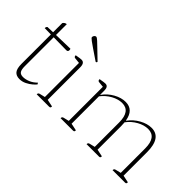

<svg xmlns="http://www.w3.org/2000/svg" viewBox="-59 -1097 1541 1541"><g transform="rotate(45 711.0 -326.5)"><path d="M180 12Q143 12 124.5 -10.5Q106 -33 106 -87V-420L35 -421Q35 -435 44 -443L106 -445V-549Q117 -567 138 -569V-446L298 -450Q300 -446 300.5 -442.5Q301 -439 301 -436Q301 -418 283 -418L138 -420V-92Q138 -52 149.5 -36Q161 -20 189 -20Q216 -20 247 -32.5Q278 -45 306 -73L314 -61Q307 -51 287 -33.5Q267 -16 239 -2Q211 12 180 12Z M365 0Q365 -17 381 -20L427 -31V-418L379 -423Q365 -424 365 -443Q394 -448 405.5 -449.5Q417 -451 424 -451Q459 -451 459 -400V-31L521 -18Q521 -8 518 -4Q515 0 504 0ZM515 -519Q456 -559 423 -581.5Q390 -604 375.5 -615Q361 -626 357.5 -630.5Q354 -635 354 -639Q354 -649 361 -657Q368 -665 376 -665Q380 -665 385.5 -662Q391 -659 404.5 -646.5Q418 -634 446.5 -606.5Q475 -579 526 -530Q526 -519 515 -519Z M636 0Q636 -17 652 -20L698 -31V-418L650 -423Q636 -424 636 -443Q665 -448 676.5 -449.5Q688 -451 695 -451Q728 -451 728 -404V-358H730Q763 -405 814 -433.5Q865 -462 914 -462Q1003 -462 1020 -358H1023Q1057 -405 1108.5 -433.5Q1160 -462 1208 -462Q1320 -462 1320 -297V-31L1382 -18Q1382 -8 1379 -4Q1376 0 1367 0H1226Q1226 -17 1242 -20L1288 -31V-308Q1288 -436 1195 -436Q1150 -436 1103 -410Q1056 -384 1023 -340Q1025 -320 1025 -297V-31L1087 -18Q1087 -8 1084 -4Q1081 0 1072 0H931Q931 -17 947 -20L993 -31V-308Q993 -436 900 -436Q856 -436 809.5 -410.5Q763 -385 730 -342V-31L792 -18Q792 -8 789 -4Q786 0 775 0Z"/></g></svg>

Font: Petrona Thin
Style: Regular
Weight: 100
Designer: Ringo R. Seeber
Foundry: Ringo R. Seeber
Version: Version 2.001; ttfautohint (v1.8.3)